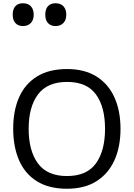

<svg xmlns="http://www.w3.org/2000/svg" viewBox="-20 -1149 821 1179"><path d="M720 -358Q720 -247 682.5 -164.5Q645 -82 572 -36Q499 10 391 10Q280 10 206.5 -36Q133 -82 97 -165Q61 -248 61 -359Q61 -469 97 -551Q133 -633 206.5 -679Q280 -725 392 -725Q499 -725 572 -679.5Q645 -634 682.5 -551.5Q720 -469 720 -358ZM156 -358Q156 -223 213 -145.5Q270 -68 391 -68Q513 -68 569 -145.5Q625 -223 625 -358Q625 -493 569 -569.5Q513 -646 392 -646Q271 -646 213.5 -569.5Q156 -493 156 -358ZM321 -989Q292 -989 275 -1007Q258 -1025 258 -1059Q258 -1092 274 -1110.5Q290 -1129 321 -1129Q353 -1129 370 -1110Q387 -1091 387 -1059Q387 -1026 369 -1007.5Q351 -989 321 -989ZM121 -989Q92 -989 75 -1007Q58 -1025 58 -1059Q58 -1092 74 -1110.5Q90 -1129 121 -1129Q153 -1129 170 -1110Q187 -1091 187 -1059Q187 -1026 169 -1007.5Q151 -989 121 -989Z"/></svg>

Font: Noto Sans Tifinagh Air
Style: Regular
Weight: 400
Designer: JamraPatel
Foundry: JamraPatel LLC
Version: Version 2.006; ttfautohint (v1.8.4.7-5d5b)